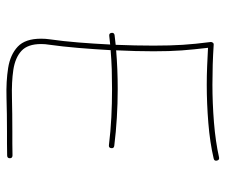

<svg xmlns="http://www.w3.org/2000/svg" viewBox="-72 -640 700 596"><g transform="rotate(90 278.0 -342.0)"><path d="M82 -338.4Q81.1 -346.7 89.4 -347.7Q104.5 -349.6 119.1 -351.1Q121.6 -412.1 121.6 -468.8Q121.6 -521.5 119.1 -559.3Q116.7 -597.2 110.4 -646Q109.9 -648.4 112.1 -652.1Q114.3 -655.8 119.1 -655.3Q149.9 -653.3 180.9 -652.3Q211.9 -651.4 242.7 -651.4Q300.3 -651.4 360.1 -656.2Q419.9 -661.1 468.3 -671.9Q476.6 -673.8 478.5 -665.5Q480.5 -657.2 472.2 -655.3Q422.4 -643.6 361.6 -638.7Q300.8 -633.8 242.7 -633.8Q214.4 -633.8 185.5 -635Q156.7 -636.2 128.4 -637.7Q133.8 -592.3 136.5 -555.9Q139.2 -519.5 139.2 -468.8Q139.2 -414.1 136.2 -352.5Q193.8 -357.4 256.3 -357.4Q301.3 -357.4 345.2 -354.7Q389.2 -352.1 432.6 -346.7Q440.9 -345.7 439.9 -337.4Q439 -329.1 430.7 -330.1Q387.7 -335.4 344.2 -337.6Q300.8 -339.8 256.3 -339.8Q224.6 -339.8 195.1 -338.9Q165.5 -337.9 135.7 -335.4Q132.8 -284.2 128.7 -234.6Q124.5 -185.1 118.7 -144Q116.7 -132.3 116.7 -119.6Q116.7 -78.1 137.9 -58.6Q159.2 -39.1 196.8 -33.4Q234.4 -27.8 283.2 -29.1Q332 -30.3 387.2 -30.3Q406.7 -30.3 425.5 -30.3Q444.3 -30.3 462.4 -30.8Q471.2 -30.8 471.2 -22.5Q471.2 -14.2 462.4 -14.2Q444.3 -13.7 425.5 -13.7Q406.7 -13.7 387.2 -13.7Q334.5 -13.7 283.4 -12.2Q232.4 -10.7 190.9 -17.3Q149.4 -23.9 124.8 -47.1Q100.1 -70.3 100.1 -119.6Q100.1 -133.8 102.1 -147Q107.9 -187 111.8 -235.4Q115.7 -283.7 118.2 -334Q105 -332.5 91.3 -331.1Q83 -330.1 82 -338.4Z"/></g></svg>

Font: Mikhak-DS1-FD Thin
Style: Regular
Weight: 100
Designer: Amin Abedi
Version: Version 3.2